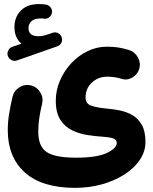

<svg xmlns="http://www.w3.org/2000/svg" viewBox="-20 -639 750 941"><path d="M18.6 -364.7Q13.7 -377.4 20.3 -391.1Q26.9 -404.8 40.5 -409.7L85.4 -424.8Q50.8 -454.1 50.8 -505.9Q50.8 -555.2 82.3 -587.2Q113.8 -619.1 171.4 -619.1Q189.5 -619.1 204.1 -616.7Q218.3 -614.7 227.3 -603.5Q236.3 -592.3 234.9 -578.6Q233.4 -564.9 222.2 -555.2Q210.9 -545.4 196.8 -547.4Q190.9 -548.8 181.2 -548.8Q149.4 -548.8 134.5 -535.4Q119.6 -522 119.6 -501Q119.6 -461.4 168.5 -461.4Q181.2 -461.4 194.8 -464.6Q208.5 -467.8 238.8 -478.5Q252.9 -483.4 266.4 -475.6Q279.8 -467.8 283.2 -453.1Q286.6 -439.9 280 -428Q273.4 -416 261.2 -412.1L63.5 -342.8Q49.8 -337.9 36.6 -344.5Q23.4 -351.1 18.6 -364.7ZM18.1 -0.5Q18.1 -39.6 24.2 -78.1Q30.3 -116.7 41.5 -165.5Q48.8 -194.8 75.2 -211.2Q101.6 -227.5 130.9 -220.7Q160.2 -213.9 176.8 -187.5Q193.4 -161.1 186.5 -131.3Q177.2 -92.8 172.4 -59.8Q167.5 -26.9 167.5 5.4Q167.5 79.1 209 106.4Q250.5 133.8 352.5 133.8Q454.6 133.8 503.4 110.8Q552.2 87.9 552.2 61Q552.2 43.9 532 38.3Q511.7 32.7 480.5 30.8Q448.2 28.8 409.2 22.9Q370.1 17.1 334.5 0.2Q298.8 -16.6 276.1 -51.3Q253.4 -85.9 253.4 -145.5Q253.4 -196.3 273.7 -243.7Q293.9 -291 328.9 -328.6Q363.8 -366.2 408.9 -388.2Q454.1 -410.2 503.9 -410.2Q535.6 -410.2 560.3 -406.2Q585 -402.3 613.3 -393.6Q641.1 -384.8 656 -357.2Q670.9 -329.6 662.6 -301.8Q654.3 -273.9 628.2 -258.8Q602.1 -243.7 574.7 -252.9Q559.1 -258.3 539.8 -260.7Q520.5 -263.2 504.9 -263.2Q461.9 -263.2 430.7 -234.6Q399.4 -206.1 399.4 -161.1Q399.4 -129.4 429.4 -120.1Q459.5 -110.8 502 -106.9Q533.2 -104.5 566.4 -97.9Q599.6 -91.3 628.4 -75Q657.2 -58.6 675 -27.1Q692.9 4.4 692.9 56.6Q692.9 103.5 665.5 144.3Q638.2 185.1 590.3 215.8Q542.5 246.6 480.2 264.2Q418 281.7 348.6 281.7Q185.5 281.7 101.8 206.3Q18.1 130.9 18.1 -0.5Z"/></svg>

Font: Mikhak-FD ExtraBold
Style: Regular
Weight: 800
Designer: Amin Abedi
Version: Version 3.2